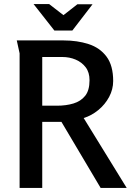

<svg xmlns="http://www.w3.org/2000/svg" viewBox="-20 -930 647 950"><path d="M63 -730H294Q362 -730 418 -712Q474 -694 507 -650Q540 -606 540 -529Q540 -488 520 -450.5Q500 -413 466.5 -385.5Q433 -358 394 -346L607 0H478L284 -327H189V0H77V-666ZM189 -648V-407H262Q307 -407 343.5 -418Q380 -429 401.5 -456Q423 -483 423 -533Q423 -572 404 -597Q385 -622 354.5 -635Q324 -648 288 -648ZM294 -855 363 -909H438L338 -779H249L146 -910H223Z"/></svg>

Font: Rosario Light SemiBold
Style: Regular
Weight: 600
Version: Version 1.101; ttfautohint (v1.8.1.43-b0c9)